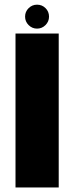

<svg xmlns="http://www.w3.org/2000/svg" viewBox="-20 -822 332 842"><path d="M48 0H237.5V-675H48ZM142.5 -696.5Q164 -696.5 179.5 -712Q195 -727.5 195 -749Q195 -771 179.8 -786.2Q164.5 -801.5 142.5 -801.5Q121 -801.5 105.5 -786.2Q90 -771 90 -749Q90 -727.5 105.5 -712Q121 -696.5 142.5 -696.5Z"/></svg>

Font: Anybody SemiCondensed ExtraBold
Style: Regular
Weight: 800
Width: 4
Version: Version 1.113;gftools[0.9.25]